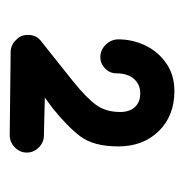

<svg xmlns="http://www.w3.org/2000/svg" viewBox="-12 -785 379 395"><g transform="rotate(90 177.5 -587.5)"><path d="M95.2 -604.5Q81.1 -605.5 71 -616.5Q61 -627.4 61 -641.6Q61 -670.9 73.7 -697.3Q86.4 -723.6 110.4 -740.2Q134.3 -756.8 167.5 -756.8Q218.3 -756.8 249.8 -724.6Q281.2 -692.4 281.2 -641.6Q281.2 -590.3 260.3 -563Q239.3 -535.6 202.6 -506.3L180.7 -490.2L258.8 -488.3Q272.9 -488.3 283.4 -477.8Q293.9 -467.3 293.9 -453.1Q293.9 -439 283.2 -428.5Q272.5 -418 258.3 -418L87.4 -419.9Q72.8 -419.9 62.5 -430.7Q51.3 -440.9 51.8 -456.8Q52.2 -472.7 64.5 -482.4L147.9 -548.8Q181.2 -575.7 195.8 -595.7Q210.4 -615.7 210.4 -645.5Q210.4 -664.1 200.4 -675.3Q190.4 -686.5 171.9 -686.5Q153.8 -686.5 142.3 -673.6Q130.9 -660.6 130.9 -637.7Q130.9 -623.5 120.1 -613.5Q109.4 -603.5 95.2 -604.5Z"/></g></svg>

Font: Mikhak-DS2-FD ExtraBold
Style: Regular
Weight: 800
Designer: Amin Abedi
Version: Version 3.2